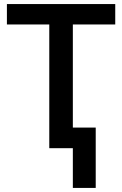

<svg xmlns="http://www.w3.org/2000/svg" viewBox="-20 -734 606 951"><path d="M340.8 -102.1H454.1V196.8H340.8V0H224.1V-612.8H14.2V-713.9H550.8V-612.8H340.8Z"/></svg>

Font: Open Sans Semibold
Style: Regular
Weight: 600
Foundry: Ascender Corporation
Version: Version 1.10; ttfautohint (v1.5.65-e2d9)